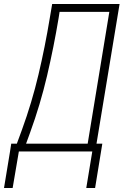

<svg xmlns="http://www.w3.org/2000/svg" viewBox="-45 -755 641 957"><path d="M385 182H429L465 -39H436L551 -735H215L203 -664Q180 -524 147 -384Q114 -244 64 -107L39 -39H11L5 0H415ZM85 -39 105 -94Q156 -234 189.5 -377Q223 -520 247 -664L252 -696H500L392 -39ZM-25 182H18L49 0H5Z"/></svg>

Font: Iosevka Sparkle Extralight
Style: Italic
Weight: 200
Italic angle: -9°
Designer: Belleve Invis
Foundry: Belleve Invis
Version: Version 4.5.0; ttfautohint (v1.8.3)